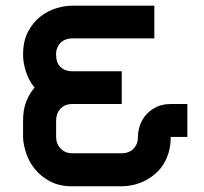

<svg xmlns="http://www.w3.org/2000/svg" viewBox="-20 -656 711 670"><path d="M633.8 -178.2H576.7L575.7 -176.8Q575.7 -145.5 567.6 -120.6Q559.6 -95.7 546.4 -76.9Q533.2 -58.1 515.6 -44.4Q498 -30.8 479.2 -22.2Q460.4 -13.7 441.2 -9.8Q421.9 -5.9 404.8 -5.9H232.4Q187 -5.9 155 -22.9Q123 -40 102.3 -65.4Q81.5 -90.8 71.5 -120.6Q61.5 -150.4 60.5 -175.8V-234.9Q60.5 -273.4 71.5 -301.5Q82.5 -329.6 100.6 -350.1Q79.6 -376.5 70.1 -407.2Q60.5 -438 60.5 -464.8Q60.5 -512.2 77.6 -544.9Q94.7 -577.6 120.6 -597.9Q146.5 -618.2 176.5 -627.2Q206.5 -636.2 232.4 -636.2H518.6V-522H232.4Q219.2 -522 208.7 -517.8Q198.2 -513.7 190.7 -505.9Q183.1 -498 179.2 -487.5Q175.3 -477.1 175.8 -464.8Q175.8 -437 191.4 -422.1Q207 -407.2 232.4 -407.2H404.8V-293H232.4Q205.6 -293 190.7 -276.4Q175.8 -259.8 175.8 -234.9V-180.2Q175.8 -153.8 191.7 -137.5Q207.5 -121.1 232.4 -121.1H403.8Q430.7 -121.1 446 -137.2Q461.4 -153.3 461.4 -178.2Q461.4 -199.2 468.8 -219.7Q476.1 -240.2 490.7 -256.6Q505.4 -272.9 526.6 -283Q547.9 -293 575.7 -293H633.8Z"/></svg>

Font: Audiowide
Style: Regular
Weight: 400
Version: Version 1.003